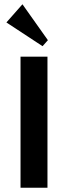

<svg xmlns="http://www.w3.org/2000/svg" viewBox="-20 -878 318 898"><path d="M202 0H76V-613H202ZM179 -662 10 -773 85 -858 204 -690Z"/></svg>

Font: Arya
Style: Bold
Weight: 700
Designer: Eduardo Rodriguez Tunni, Modular Infotech
Foundry: Eduardo Rodriguez Tunni, Modular Infotech
Version: Version 1.002